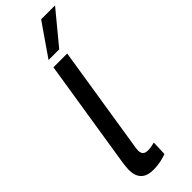

<svg xmlns="http://www.w3.org/2000/svg" viewBox="-318 -979 1005 1005"><g transform="rotate(-45 184.0 -476.5)"><path d="M133 -740H235L143 -158Q141 -147 139.5 -137Q138 -127 138 -117Q138 -108 141.5 -99.5Q145 -91 153.5 -86.5Q162 -82 177 -82Q188 -82 200 -84Q212 -86 226 -90L223 -8Q202 0 176.5 5Q151 10 125 10Q77 10 54.5 -13.5Q32 -37 32 -80Q32 -91 33.5 -103.5Q35 -116 36 -127ZM142 -785 265 -963H368L221 -785Z"/></g></svg>

Font: Georama ExtraCondensed Thin Medium
Style: Italic
Weight: 500
Italic angle: -9°
Version: Version 1.001